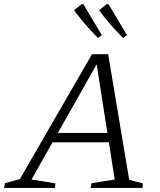

<svg xmlns="http://www.w3.org/2000/svg" viewBox="-27 -919 783 939"><path d="M605 -39Q623 -35 640 -30.5Q657 -26 672 -22L670 0H416L421 -23L534 -41L442 -628L458 -626L127 -41Q156 -37 185.5 -32Q215 -27 244 -22L242 0H-7L-3 -23L70 -43L423 -654H502ZM201 -223 224 -269H538L544 -223ZM452 -733Q412 -774 385 -806Q358 -838 335 -869L373 -899L381 -898L471 -747ZM575 -733Q535 -774 507.5 -806Q480 -838 458 -869L495 -899L504 -898L594 -747Z"/></svg>

Font: Piazzolla 8pt ExtraLight
Style: Italic
Weight: 250
Italic angle: -11.3°
Designer: Juan Pablo del Peral
Foundry: Huerta Tipografica
Version: Version 2.001